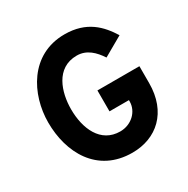

<svg xmlns="http://www.w3.org/2000/svg" viewBox="-163 -859 999 1018"><g transform="rotate(-30 336.5 -350.0)"><path d="M363 12C510 12 623 -85 623 -264V-367H366V-239H485V-231C485 -169 431 -118 363 -118C243 -118 195 -232 195 -350C195 -452 234 -582 363 -582C424 -582 464 -541 495 -494L614 -562C566 -639 499 -712 363 -712C152 -712 55 -520 55 -350C55 -167 147 12 363 12Z"/></g></svg>

Font: Overpass ExtraBold
Style: Regular
Weight: 800
Designer: Delve Withrington, Thomas Jockin
Foundry: Delve Fonts
Version: Version 3.000;DELV;Overpass